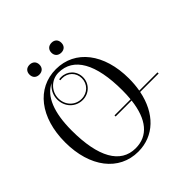

<svg xmlns="http://www.w3.org/2000/svg" viewBox="-226 -1033 1209 1209"><g transform="rotate(-45 379.0 -428.0)"><path d="M222 -864C194 -864 178 -846 178 -820C178 -792 196 -776 222 -776C250 -776 267 -794 267 -820C267 -848 248 -864 222 -864ZM418 -864C390 -864 373 -846 373 -820C373 -792 392 -776 418 -776C446 -776 462 -794 462 -820C462 -848 444 -864 418 -864ZM315.9 -700C449.9 -700 522 -572.6 522 -336C522 -309 520.8 -283.7 518.4 -260H375V-250H517.4C499.8 -99.2 433 -19 323 -19C189.1 -19 117 -146.4 117 -383C117 -543.5 159.2 -646.2 239 -683.9C209.2 -660.9 190.4 -625 190.4 -585.8C190.4 -519.3 239.4 -469.6 302.5 -469.6C361.1 -469.6 405.2 -514.8 405.2 -570.2C405.2 -628 361 -668.6 307.2 -668.6C299.2 -668.6 293.5 -667.7 289.1 -666.9L290.9 -657.1C294.9 -657.8 300 -658.6 307.2 -658.6C355.8 -658.6 395.2 -622.5 395.2 -570.2C395.2 -520.4 355.7 -479.6 302.5 -479.6C245.1 -479.6 200.4 -524.5 200.4 -585.8C200.4 -647.3 251 -700 315.9 -700ZM320 -727C149 -727 35 -580.2 35 -360C35 -139.2 149 8 320 8C460.2 8 562 -91.7 593.6 -250H758V-260H595.5C601.1 -291.2 604 -324.7 604 -360C604 -580.2 490.4 -727 320 -727Z"/></g></svg>

Font: FoglihtenNo04
Style: Regular
Weight: 500
Designer: gluk (gluksza@wp.pl)
Foundry: gluk (gluksza@wp.pl)
Version: Version 0.70